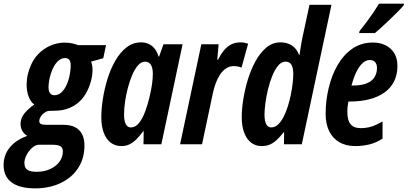

<svg xmlns="http://www.w3.org/2000/svg" viewBox="-88 -786 2221 1046"><path d="M107.9 240.2Q19.5 240.7 -24.7 207.8Q-68.8 174.8 -68.4 111.8Q-67.9 56.6 -33.2 15.6Q1.5 -25.4 61.5 -45.9Q46.4 -52.7 35.2 -70.3Q23.9 -87.9 23.9 -111.3Q23.9 -141.6 43.9 -166.7Q64 -191.9 98.6 -216.8Q80.1 -229.5 68.6 -258.5Q57.1 -287.6 57.1 -324.7Q57.1 -381.8 82.8 -436Q108.4 -490.2 157.2 -521.5Q179.2 -536.1 207 -544.9Q234.9 -553.7 263.2 -553.7Q290 -553.7 308.6 -549.1Q327.1 -544.4 338.4 -540H489.7L474.6 -468.8L408.2 -450.2Q412.1 -440.9 414.1 -429.2Q416 -417.5 416 -404.3Q416 -363.8 399.4 -318.6Q382.8 -273.4 355.5 -243.2Q328.6 -213.9 291.5 -198.2Q254.4 -182.6 208 -182.6Q190.4 -182.6 181.9 -182.1Q173.3 -181.6 169.4 -180.2Q148.4 -170.9 137.2 -155.5Q126 -140.1 126 -126Q126 -113.3 138.2 -109.4Q143.6 -107.4 151.9 -106.7Q160.2 -106 171.9 -106H258.3Q296.9 -106 322 -92.5Q347.2 -79.1 359.6 -54Q372.1 -28.8 372.1 6.3Q372.1 72.3 342.5 121.8Q313 171.4 262.7 200.2Q230.5 219.7 190.9 229.7Q151.4 239.7 107.9 240.2ZM112.3 149.9Q138.7 149.9 163.1 143.1Q187.5 136.2 206.5 123Q228 108.9 241.2 87.2Q254.4 65.4 254.4 39.1Q254.4 30.8 252 23.7Q249.5 16.6 242.7 11.7Q236.3 7.3 224.6 4.9Q212.9 2.4 194.8 2.4H125.5Q106 2.4 87.4 18.8Q68.8 35.2 56.9 58.3Q44.9 81.5 44.9 102.1Q44.9 129.4 62.3 139.9Q79.6 150.4 112.3 149.9ZM208.5 -267.1Q230.5 -267.1 248 -283.9Q265.6 -300.8 277.8 -330.3Q290 -359.9 294.9 -397.9Q298.3 -422.4 296.9 -437.7Q295.4 -453.1 288.6 -460.9Q285.2 -464.8 279.8 -467.3Q274.4 -469.7 267.1 -469.7Q248.5 -469.7 233.4 -457.8Q218.3 -445.8 207 -426.3Q195.8 -406.7 188.7 -384Q181.6 -361.3 178.7 -339.8Q176.3 -321.8 176.3 -308.3Q176.3 -294.9 180.2 -285.6Q188.5 -267.1 208.5 -267.1Z M573.7 9.8Q539.6 9.8 514.9 -9Q490.2 -27.8 477.1 -63.2Q463.9 -98.6 463.9 -147.9Q463.9 -191.9 472.2 -245.8Q480.5 -299.8 497.1 -354.2Q513.7 -408.7 539.6 -454.1Q565.4 -499.5 600.6 -527.3Q635.7 -555.2 680.7 -555.2Q702.6 -555.2 720.9 -547.1Q739.3 -539.1 753.4 -522.2Q767.6 -505.4 775.9 -478H778.8L802.7 -544.9H906.7L791 0H693.8L694.8 -70.8H691.9Q674.3 -46.9 656.7 -28.8Q639.2 -10.7 619.1 -0.5Q599.1 9.8 573.7 9.8ZM624 -91.8Q650.9 -91.8 670.4 -117.2Q689.9 -142.6 703.4 -179.9Q716.8 -217.3 725.6 -252.9Q736.8 -300.3 740.7 -330.1Q744.6 -359.9 744.6 -383.8Q744.6 -416 733.9 -433.1Q723.1 -450.2 702.6 -450.2Q681.6 -450.2 663.8 -429.9Q646 -409.7 632.1 -377Q618.2 -344.2 608.2 -305.7Q598.1 -267.1 593 -229.7Q587.9 -192.4 587.9 -164.1Q587.9 -128.4 596.9 -110.1Q606 -91.8 624 -91.8Z M893.1 0 1008.8 -544.9H1103L1095.7 -460.9H1100.1Q1116.7 -493.7 1134.5 -514.4Q1152.3 -535.2 1174.1 -545.2Q1195.8 -555.2 1223.1 -555.2Q1232.9 -555.2 1242.4 -553.5Q1252 -551.8 1263.7 -547.9L1228 -418Q1218.3 -421.9 1207.5 -423.8Q1196.8 -425.8 1185.1 -425.8Q1161.6 -425.8 1143.1 -413.1Q1124.5 -400.4 1110.6 -379.4Q1096.7 -358.4 1087.2 -332.3Q1077.6 -306.2 1071.8 -278.8L1012.7 0Z M1337.9 9.8Q1304.2 9.8 1279.8 -9Q1255.4 -27.8 1242.2 -63.2Q1229 -98.6 1229 -147.9Q1229 -190.4 1237.3 -243.9Q1245.6 -297.4 1262.2 -352.1Q1278.8 -406.7 1304 -452.6Q1329.1 -498.5 1363 -526.9Q1397 -555.2 1439.9 -555.2Q1462.9 -555.2 1482.7 -547.9Q1502.4 -540.5 1517.6 -525.4Q1532.7 -510.3 1541 -486.8H1543.9Q1546.4 -504.9 1549.1 -521.7Q1551.8 -538.6 1554.2 -553.2Q1556.6 -567.9 1559.1 -579.1L1598.1 -759.8H1717.8L1556.2 0H1459L1460 -64.9H1457Q1438 -41 1420.4 -24.4Q1402.8 -7.8 1383.3 1Q1363.8 9.8 1337.9 9.8ZM1389.2 -91.8Q1409.7 -91.8 1426.5 -107.4Q1443.4 -123 1456.8 -149.2Q1470.2 -175.3 1480.2 -207Q1490.2 -238.8 1496.8 -271.7Q1503.4 -304.7 1506.6 -334Q1509.8 -363.3 1509.8 -383.8Q1509.8 -417 1499.5 -433.6Q1489.3 -450.2 1467.8 -450.2Q1445.3 -450.2 1427.2 -428.5Q1409.2 -406.7 1395.3 -372.3Q1381.3 -337.9 1371.8 -298.6Q1362.3 -259.3 1357.7 -223.1Q1353 -187 1353 -163.1Q1353 -127.9 1362.1 -109.9Q1371.1 -91.8 1389.2 -91.8Z M1847.2 9.8Q1797.4 9.8 1761.2 -11Q1725.1 -31.7 1705.6 -71Q1686 -110.4 1686 -165Q1686 -237.3 1702.6 -306.6Q1719.2 -376 1751.5 -431.9Q1783.7 -487.8 1831.8 -521Q1879.9 -554.2 1942.9 -554.2Q2002.9 -554.2 2040 -520.5Q2077.1 -486.8 2077.1 -426.8Q2077.1 -379.4 2059.1 -343Q2041 -306.6 2006.8 -282.2Q1972.7 -257.8 1925 -245.4Q1877.4 -232.9 1817.9 -232.9H1810.1Q1807.1 -219.2 1805.7 -205.3Q1804.2 -191.4 1804.2 -178.2Q1804.2 -129.9 1822.3 -108.9Q1840.3 -87.9 1876 -87.9Q1907.7 -87.9 1934.1 -95.9Q1960.4 -104 1996.1 -124V-30.8Q1960.4 -7.8 1923.6 1Q1886.7 9.8 1847.2 9.8ZM1827.1 -319.8H1830.1Q1881.3 -319.8 1910.9 -332.3Q1940.4 -344.7 1953.1 -366.7Q1965.8 -388.7 1965.8 -416Q1965.8 -435.5 1955.8 -447.3Q1945.8 -459 1926.3 -459Q1906.2 -459 1887.7 -442.4Q1869.1 -425.8 1853.8 -394.8Q1838.4 -363.8 1827.1 -319.8ZM1868.7 -606 1870.6 -616.2Q1891.1 -641.6 1909.9 -667Q1928.7 -692.4 1945.6 -717.3Q1962.4 -742.2 1977.1 -766.1H2112.8L2111.8 -757.8Q2101.1 -744.6 2080.1 -723.4Q2059.1 -702.1 2034.9 -679Q2010.7 -655.8 1989 -636Q1967.3 -616.2 1954.6 -606Z"/></svg>

Font: Open Sans Condensed
Style: Italic
Weight: 400
Width: 3
Italic angle: -12°
Designer: Monotype Design Team
Foundry: Monotype Imaging Inc.
Version: Version 3.000